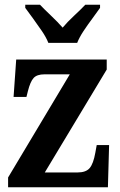

<svg xmlns="http://www.w3.org/2000/svg" viewBox="-20 -786 502 806"><path d="M14 0V-41L273 -474H167Q135 -474 121 -458.5Q107 -443 97 -403L91 -379H37L48 -536H428V-494L168 -62H305Q341 -62 356.5 -80.5Q372 -99 380 -144L386 -177H438L433 0ZM183 -606Q174 -629 156 -655.5Q138 -682 119 -708Q100 -734 86 -753V-766H148Q166 -747 194.5 -720Q223 -693 243 -670Q262 -693 291 -720Q320 -747 338 -766H400V-753Q387 -734 367.5 -708Q348 -682 330.5 -655.5Q313 -629 304 -606Z"/></svg>

Font: Noto Serif Khmer Condensed
Style: Bold
Weight: 700
Width: 3
Designer: Danh Hong and the Monotype Design Team
Foundry: Monotype Imaging Inc.
Version: Version 2.004; ttfautohint (v1.8.4.7-5d5b)